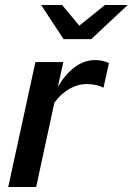

<svg xmlns="http://www.w3.org/2000/svg" viewBox="-20 -750 532 770"><path d="M13 0 122 -501H234L212 -402Q244 -455 281.5 -482Q319 -509 361 -509Q393 -509 417 -497L395 -398Q386 -404 366.5 -408.5Q347 -413 329 -413Q292 -413 258 -393.5Q224 -374 198 -338L125 0ZM235 -593 145 -730H229L298 -647L401 -730H492L346 -593Z"/></svg>

Font: Red Hat Text SemiBold
Style: Italic
Weight: 600
Italic angle: -12°
Designer: Pentagram, MCKL
Foundry: Pentagram, MCKL
Version: Version 1.023